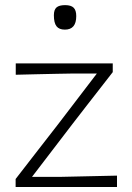

<svg xmlns="http://www.w3.org/2000/svg" viewBox="-20 -748 526 768"><path d="M42.5 0V-32Q87.5 -90.5 130.8 -146Q174 -201.5 212 -250.5L367.5 -454H276.5Q247.5 -453.5 207.8 -452.8Q168 -452 124.8 -451Q81.5 -450 43 -449V-494.5H431V-459.5Q410 -432.5 382.8 -397.5Q355.5 -362.5 326.5 -325.2Q297.5 -288 271 -253.5L108 -40.5H220.5Q249.5 -41 289 -42Q328.5 -43 370.2 -43.8Q412 -44.5 448 -45.5V0ZM239.5 -629.5Q216.5 -629.5 206 -643Q195.5 -656.5 195.5 -687Q195.5 -709 206 -718.2Q216.5 -727.5 240.5 -727.5Q264 -727.5 274.5 -717.2Q285 -707 285 -683.5Q285 -629.5 239.5 -629.5Z"/></svg>

Font: Commissioner Loud ExtraLight
Style: Regular
Weight: 200
Designer: Kostas Bartsokas
Foundry: Kostas Bartsokas
Version: Version 1.000; ttfautohint (v1.8.3)